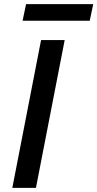

<svg xmlns="http://www.w3.org/2000/svg" viewBox="-20 -915 474 935"><path d="M180 -720H295L155 0H40ZM107 -895H434L417 -814H90Z"/></svg>

Font: Kufam Medium
Style: Italic
Weight: 500
Italic angle: -11°
Designer: Artur Schmal
Foundry: Original Type
Version: Version 1.301; ttfautohint (v1.8.3)